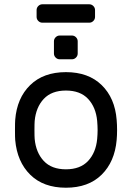

<svg xmlns="http://www.w3.org/2000/svg" viewBox="-20 -867 617 897"><path d="M151 -788V-820Q151 -831 159 -839Q167 -847 178 -847H397Q408 -847 416 -839Q424 -831 424 -820V-788Q424 -777 416 -769Q408 -761 397 -761H178Q167 -761 159 -769Q151 -777 151 -788ZM316 -590H259Q248 -590 240 -598Q232 -606 232 -617V-674Q232 -685 240 -693Q248 -701 259 -701H316Q327 -701 335 -693Q343 -685 343 -674V-617Q343 -606 335 -598Q327 -590 316 -590ZM527 -259Q527 -235 525 -213Q516 -111 454.5 -50.5Q393 10 288 10Q183 10 121.5 -50.5Q60 -111 51 -213Q50 -224 50 -259Q50 -296 51 -307Q59 -409 121 -469.5Q183 -530 288 -530Q393 -530 455 -469.5Q517 -409 525 -307Q527 -285 527 -259ZM288 -444Q221 -444 184.5 -405Q148 -366 142 -302Q141 -290 141 -259Q141 -229 142 -218Q148 -154 184.5 -115Q221 -76 288 -76Q355 -76 391.5 -115Q428 -154 434 -218Q436 -240 436 -259Q436 -278 434 -302Q428 -366 391.5 -405Q355 -444 288 -444Z"/></svg>

Font: Contemporary
Style: Regular
Weight: 400
Designer: Victor Tran
Foundry: Victor Tran
Version: Version 1.100